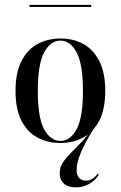

<svg xmlns="http://www.w3.org/2000/svg" viewBox="-20 -589 507 806"><path d="M298.4 197.6Q266.1 197.6 248.4 181.9Q230.6 166.1 230.6 137.9Q230.6 113.7 243.5 94Q256.5 74.2 277.4 53.2Q298.4 32.3 322.6 6.9Q346.8 -18.5 369.4 -54L377.4 -54.8Q337.1 8.1 319.4 51.6Q301.6 95.2 301.6 124.2Q301.6 145.2 311.7 157.3Q321.8 169.4 341.1 169.4Q369.4 169.4 391.1 138.7L394.4 146Q377.4 171 352 184.3Q326.6 197.6 298.4 197.6ZM233.1 11.3Q179.8 11.3 137.1 -11.7Q94.4 -34.7 69.8 -82.7Q45.2 -130.6 45.2 -207.3Q45.2 -283.9 70.2 -332.7Q95.2 -381.5 137.9 -404.4Q180.6 -427.4 233.9 -427.4Q287.9 -427.4 329.8 -404.4Q371.8 -381.5 396.8 -332.7Q421.8 -283.9 421.8 -207.3Q421.8 -130.6 396.8 -82.7Q371.8 -34.7 329.4 -11.7Q287.1 11.3 233.1 11.3ZM233.9 2.4Q275 2.4 301.6 -46.4Q328.2 -95.2 328.2 -207.3Q328.2 -319.4 301.6 -369Q275 -418.5 233.9 -418.5Q191.9 -418.5 165.3 -369Q138.7 -319.4 138.7 -207.3Q138.7 -95.2 165.3 -46.4Q191.9 2.4 233.9 2.4ZM104 -559.7V-568.5H362.9V-559.7Z"/></svg>

Font: Playfair 144pt SemiCondensed Medium
Style: Regular
Weight: 500
Width: 4
Designer: Claus Eggers Sørensen
Foundry: Claus Eggers Sørensen
Version: Version 2.203